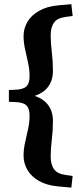

<svg xmlns="http://www.w3.org/2000/svg" viewBox="-20 -742 382 896"><path d="M21.5 -267V-322L54.5 -323.5Q89.5 -325 103.8 -339.5Q118 -354 118 -387Q118 -417.5 111 -449.2Q104 -481 97 -512.2Q90 -543.5 90 -573.5Q90 -609.5 108 -640Q126 -670.5 162 -691.2Q198 -712 251.5 -717L313 -722.5L319 -667.5L286 -663Q247 -658 231.8 -636.2Q216.5 -614.5 216.5 -578Q216.5 -541 221.8 -498.8Q227 -456.5 227 -410.5Q227 -363.5 200.2 -331.5Q173.5 -299.5 112.5 -286.5V-302.5Q173.5 -289.5 200.2 -257.5Q227 -225.5 227 -178.5Q227 -132.5 221.8 -90.2Q216.5 -48 216.5 -11Q216.5 25.5 231.8 47.2Q247 69 286 74.5L319 79L313 133.5L251.5 128Q198 123 162 102.5Q126 82 108 51Q90 20 90 -15.5Q90 -45.5 97 -76.8Q104 -108 111 -139.5Q118 -171 118 -202Q118 -235 103.8 -249.5Q89.5 -264 54.5 -265.5Z"/></svg>

Font: Newsreader
Style: Bold
Weight: 700
Designer: Hugues Gentile
Foundry: Production Type
Version: Version 1.003